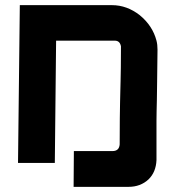

<svg xmlns="http://www.w3.org/2000/svg" viewBox="-20 -633 682 746"><path d="M266 93 267 -46H417Q443 -46 445 -72Q445 -134 445.5 -172Q446 -210 446.5 -235Q447 -260 447.5 -278Q448 -296 448.5 -318Q449 -340 449.5 -371Q450 -402 450 -453L449 -457Q444 -475 426 -475H198L193 0H50L57 -613H415Q473 -613 523 -574Q573 -533 588 -475Q592 -460 592 -440Q591 -361 590.5 -316Q590 -271 589.5 -244Q589 -217 588.5 -201Q588 -185 588 -163.5Q588 -142 588 -108Q588 -74 588 -11Q586 36 557 64Q526 93 479 93Z"/></svg>

Font: Covid19
Style: Regular
Weight: 400
Designer: Peter Wiegel
Foundry: (c) CAT - Ing. Peter Wiegel.  for Rudolf Maass + Partner GmbH
Version: Version 001.000